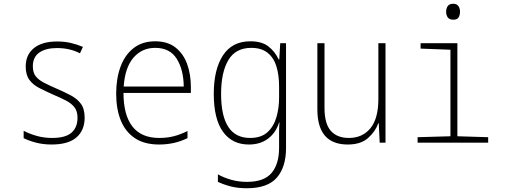

<svg xmlns="http://www.w3.org/2000/svg" viewBox="-20 -760 2690 1023"><path d="M255 10Q209 10 170 -0.5Q131 -11 106 -24V-63Q139 -46 177 -35.5Q215 -25 257 -25Q330 -25 361.5 -53.5Q393 -82 393 -132Q393 -167 377 -188Q361 -209 332 -224Q303 -239 263 -256Q223 -274 189.5 -291Q156 -308 136.5 -334.5Q117 -361 117 -406Q117 -468 160.5 -503.5Q204 -539 285 -539Q324 -539 358 -531Q392 -523 422 -510L406 -476Q352 -504 284 -504Q224 -504 189.5 -480Q155 -456 155 -407Q155 -373 170.5 -353.5Q186 -334 214 -319.5Q242 -305 281 -288Q323 -270 357 -252Q391 -234 411 -207Q431 -180 431 -133Q431 -66 387.5 -28Q344 10 255 10Z M828 10Q749 10 698.5 -24Q648 -58 623.5 -118.5Q599 -179 599 -261Q599 -341 622 -404Q645 -467 691.5 -503.5Q738 -540 807 -540Q873 -540 915 -507Q957 -474 977 -419Q997 -364 997 -296V-265H638Q638 -147 685.5 -86Q733 -25 828 -25Q870 -25 905.5 -34Q941 -43 979 -62V-24Q910 10 828 10ZM959 -299Q958 -389 921.5 -447Q885 -505 807 -505Q736 -505 691 -452.5Q646 -400 639 -299Z M1295 243Q1248 243 1210.5 233.5Q1173 224 1141 209V169Q1173 187 1212.5 198Q1252 209 1296 209Q1387 209 1427 161.5Q1467 114 1467 28V-13Q1467 -38 1467 -59Q1467 -80 1469 -107H1467Q1450 -53 1408.5 -21.5Q1367 10 1306 10Q1217 10 1168 -58Q1119 -126 1119 -260Q1119 -390 1168 -465Q1217 -540 1314 -540Q1376 -540 1411 -512Q1446 -484 1465 -443H1468L1473 -530H1504V29Q1504 130 1455 186.5Q1406 243 1295 243ZM1312 -25Q1372 -25 1405.5 -56Q1439 -87 1453 -136Q1467 -185 1467 -239V-299Q1467 -359 1453 -405.5Q1439 -452 1406 -478.5Q1373 -505 1319 -505Q1235 -505 1196.5 -439.5Q1158 -374 1158 -260Q1158 -25 1312 -25Z M1833 10Q1671 10 1671 -177V-530H1709V-185Q1709 -101 1742.5 -63Q1776 -25 1839 -25Q1911 -25 1953.5 -76.5Q1996 -128 1996 -233V-530H2034V0H2003L1998 -104H1996Q1980 -59 1941 -24.5Q1902 10 1833 10Z M2395 -655Q2375 -655 2366 -667Q2357 -679 2357 -697Q2357 -715 2365.5 -727.5Q2374 -740 2395 -740Q2414 -740 2422.5 -727.5Q2431 -715 2431 -697Q2431 -680 2423.5 -667.5Q2416 -655 2395 -655ZM2205 0V-29L2380 -34V-495L2221 -501V-530H2417V-34L2581 -29V0Z"/></svg>

Font: Noto Sans Mono Condensed ExtraLight
Style: Regular
Weight: 200
Width: 3
Designer: Monotype Design Team
Foundry: Monotype Imaging Inc.
Version: Version 2.014; ttfautohint (v1.8.4.7-5d5b)